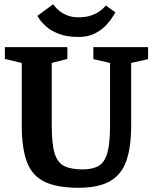

<svg xmlns="http://www.w3.org/2000/svg" viewBox="-20 -871 724 909"><path d="M83 -573 3 -592V-648H299V-592L225 -573V-278Q225 -190 238.5 -145.5Q252 -101 284 -85Q316 -69 371 -69Q419 -69 447.5 -86Q476 -103 488.5 -148Q501 -193 501 -278V-573L422 -591V-648H681V-591L601 -573V-278Q601 -174 578 -109Q555 -44 500.5 -13Q446 18 352 18Q250 18 191 -10.5Q132 -39 107.5 -104Q83 -169 83 -278ZM232 -851Q232 -851 239 -841.5Q246 -832 260.5 -820Q275 -808 298 -798.5Q321 -789 352 -789Q386 -789 410.5 -797.5Q435 -806 450.5 -817Q466 -828 473.5 -836.5Q481 -845 481 -845L526 -813Q526 -813 516 -795.5Q506 -778 485 -754.5Q464 -731 431 -713.5Q398 -696 352 -696Q296 -696 258 -711Q220 -726 198 -746Q176 -766 166.5 -781Q157 -796 157 -796Z"/></svg>

Font: Faustina VF Beta
Style: Regular
Weight: 400
Designer: Alfonso Garcia
Foundry: Omnibus-Type
Version: Version 1.006